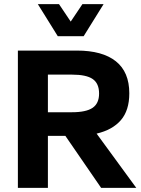

<svg xmlns="http://www.w3.org/2000/svg" viewBox="-20 -914 686 934"><path d="M67 0ZM67 0V-668H354Q478 -668 543.5 -616Q609 -564 609 -460Q609 -377 568 -329.5Q527 -282 450 -264L643 0H472L298 -253H213V0ZM213 -368H330Q399 -368 430.5 -389.5Q462 -411 462 -459Q462 -508 431 -529.5Q400 -551 330 -551H213ZM261 -738 164 -894H267L324 -809L381 -894H484L387 -738Z"/></svg>

Font: Gantari
Style: Bold
Weight: 700
Designer: Anugrah Pasau
Foundry: Lafontype
Version: Version 1.000; ttfautohint (v1.6)